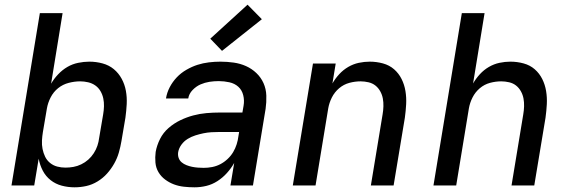

<svg xmlns="http://www.w3.org/2000/svg" viewBox="-20 -791 2440 819"><path d="M298 8Q270 8 243.5 1Q217 -6 196 -22.5Q175 -39 162.5 -63Q150 -87 145 -114L126 0H29L150 -735H247L198 -434Q210 -455 228 -474Q246 -493 267.5 -505.5Q289 -518 313.5 -523Q338 -528 361 -528Q390 -528 417.5 -520.5Q445 -513 465.5 -496Q486 -479 499 -455Q512 -431 517 -403.5Q522 -376 520.5 -347Q519 -318 515 -289L498 -189Q494 -165 487 -140.5Q480 -116 467 -93Q454 -70 436.5 -50.5Q419 -31 396 -17Q373 -3 348 2.5Q323 8 298 8ZM259 -76Q276 -76 293 -79Q310 -82 326.5 -90Q343 -98 356.5 -110Q370 -122 380 -137.5Q390 -153 395.5 -169.5Q401 -186 403 -203L420 -303Q423 -320 423.5 -337.5Q424 -355 420.5 -371.5Q417 -388 408.5 -402.5Q400 -417 386.5 -426.5Q373 -436 356 -440Q339 -444 322 -444Q298 -444 273 -437.5Q248 -431 228 -415Q208 -399 196 -375.5Q184 -352 180 -328L163 -228Q160 -210 159 -191.5Q158 -173 161.5 -155.5Q165 -138 172.5 -122.5Q180 -107 193.5 -96Q207 -85 224 -80.5Q241 -76 259 -76Z M810 8Q787 8 764.5 5.5Q742 3 722 -4.5Q702 -12 684.5 -25Q667 -38 656 -56.5Q645 -75 643 -97.5Q641 -120 644 -143Q649 -171 662.5 -198Q676 -225 699 -245Q722 -265 749 -278Q776 -291 804 -298.5Q832 -306 860.5 -308.5Q889 -311 917 -311H1014L1019 -340Q1023 -363 1017.5 -385Q1012 -407 996.5 -421Q981 -435 958.5 -440Q936 -445 913 -445Q893 -445 873.5 -442Q854 -439 835.5 -431Q817 -423 801.5 -407Q786 -391 783 -371H688Q692 -396 704 -419Q716 -442 734 -461Q752 -480 775.5 -493.5Q799 -507 822.5 -514.5Q846 -522 871 -525Q896 -528 920 -528Q949 -528 977 -524Q1005 -520 1029.5 -509Q1054 -498 1073.5 -479.5Q1093 -461 1104 -436.5Q1115 -412 1116 -383.5Q1117 -355 1113 -327L1059 0H963L979 -96Q966 -73 948 -53Q930 -33 907.5 -18.5Q885 -4 860 2Q835 8 810 8ZM849 -75Q867 -75 885 -78.5Q903 -82 919.5 -90.5Q936 -99 950.5 -112.5Q965 -126 974.5 -142Q984 -158 989.5 -175.5Q995 -193 997 -210L1000 -228H916Q899 -228 882 -227Q865 -226 848 -222.5Q831 -219 813.5 -213.5Q796 -208 780.5 -198.5Q765 -189 754 -174Q743 -159 740 -142Q738 -129 742 -117.5Q746 -106 755 -98.5Q764 -91 775.5 -86.5Q787 -82 799 -79.5Q811 -77 824 -76Q837 -75 849 -75ZM927 -574 877 -626 1036 -771 1097 -709Z M1229 0 1315 -520H1412L1398 -435Q1410 -456 1427 -474.5Q1444 -493 1465.5 -505.5Q1487 -518 1510.5 -523Q1534 -528 1557 -528Q1586 -528 1613.5 -520.5Q1641 -513 1661 -495.5Q1681 -478 1693 -454Q1705 -430 1709.5 -402.5Q1714 -375 1712.5 -346.5Q1711 -318 1707 -289L1659 0H1562L1612 -303Q1615 -320 1615.5 -337.5Q1616 -355 1613 -371Q1610 -387 1602 -401.5Q1594 -416 1581.5 -426Q1569 -436 1552 -440Q1535 -444 1518 -444Q1494 -444 1470 -437.5Q1446 -431 1426.5 -414.5Q1407 -398 1395.5 -375Q1384 -352 1380 -328L1326 0Z M1829 0 1950 -735H2047L1998 -435Q2010 -456 2027 -474.5Q2044 -493 2065.5 -505.5Q2087 -518 2110.5 -523Q2134 -528 2157 -528Q2186 -528 2213.5 -520.5Q2241 -513 2261 -495.5Q2281 -478 2293 -454Q2305 -430 2309.5 -402.5Q2314 -375 2312.5 -346.5Q2311 -318 2307 -289L2259 0H2162L2212 -303Q2215 -320 2215.5 -337.5Q2216 -355 2213 -371Q2210 -387 2202 -401.5Q2194 -416 2181.5 -426Q2169 -436 2152 -440Q2135 -444 2118 -444Q2094 -444 2070 -437.5Q2046 -431 2026.5 -414.5Q2007 -398 1995.5 -375Q1984 -352 1980 -328L1926 0Z"/></svg>

Font: Iosevka Md Ex Obl
Style: Regular
Weight: 500
Width: 7
Italic angle: -9°
Monospace: yes
Designer: Belleve Invis
Foundry: Belleve Invis
Version: Version 32.5.0; ttfautohint (v1.8.4)